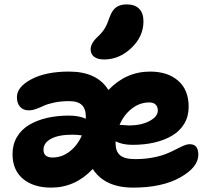

<svg xmlns="http://www.w3.org/2000/svg" viewBox="-20 -833 957 875"><path d="M455.1 -562Q424.8 -562 408.9 -574.2Q393.1 -586.4 393.1 -607.9Q393.1 -636.2 425.8 -666Q446.8 -685.5 458.3 -705.1Q469.7 -724.6 480 -755.9Q491.7 -787.6 510.3 -800.3Q528.8 -813 557.1 -813Q594.2 -813 614 -793.2Q633.8 -773.4 633.8 -735.8Q633.8 -666.5 578.6 -614.3Q523.4 -562 455.1 -562ZM212.9 22Q132.8 22 85 -17.8Q37.1 -57.6 37.1 -130.9Q37.1 -174.8 57.4 -209Q77.6 -243.2 113.3 -264.2Q148.9 -285.2 194.6 -295.7Q240.2 -306.2 293.9 -306.2Q338.9 -306.2 371.1 -292V-301.8Q371.1 -336.9 353 -354.5Q335 -372.1 294.9 -372.1Q257.3 -372.1 226.6 -365.5Q195.8 -358.9 179.7 -351.1Q163.6 -343.3 145.3 -336.7Q127 -330.1 110.8 -330.1Q85.9 -330.1 71.5 -346.2Q57.1 -362.3 57.1 -390.1Q57.1 -437 123 -471.9Q189 -506.8 294.9 -506.8Q421.9 -506.8 474.1 -422.9Q554.7 -506.8 664.1 -506.8Q744.1 -506.8 792 -465.1Q839.8 -423.3 839.8 -346.2Q839.8 -302.7 819.6 -269Q799.3 -235.4 763.9 -214.6Q728.5 -193.8 682.9 -183.3Q637.2 -172.9 584 -172.9Q538.1 -172.9 506.8 -189V-178.2Q506.8 -143.1 527.3 -125.5Q547.9 -107.9 596.2 -107.9Q639.6 -107.9 676.5 -115Q713.4 -122.1 737.3 -131.8Q761.2 -141.6 780.3 -151.6Q799.3 -161.6 815.7 -168.7Q832 -175.8 845.2 -175.8Q883.8 -175.8 883.8 -127.9Q883.8 -70.8 801.3 -24.4Q718.8 22 586.9 22Q457.5 22 402.8 -63Q322.8 22 212.9 22ZM660.2 -366.2Q616.7 -366.2 580.6 -337.9Q544.4 -309.6 524.9 -264.2Q558.6 -261.2 567.9 -261.2Q622.6 -261.2 660.9 -281.2Q699.2 -301.3 699.2 -329.1Q699.2 -346.7 689.2 -356.4Q679.2 -366.2 660.2 -366.2ZM178.2 -150.9Q178.2 -115.2 219.2 -115.2Q262.7 -115.2 298.1 -143.1Q333.5 -170.9 353 -215.8Q333.5 -219.2 310.1 -219.2Q247.6 -219.2 212.9 -200.7Q178.2 -182.1 178.2 -150.9Z"/></svg>

Font: Shantell Sans Bouncy
Style: Bold
Weight: 700
Designer: Stephen Nixon, Anya Danilova, Shantell Martin
Foundry: Arrow Type
Version: Version 1.006;[9816181b4]